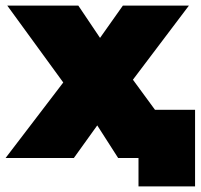

<svg xmlns="http://www.w3.org/2000/svg" viewBox="-23 -567 720 689"><path d="M242 0H-3L204 -271L3 -547H258L336 -431L418 -547H655L454 -281L660 0H401L326 -117ZM677 102H474V0H407V-173H677Z"/></svg>

Font: Montserrat-Alt1 Black
Style: Regular
Weight: 900
Designer: Differentunic
Foundry: Differentunic
Version: Version 7.222